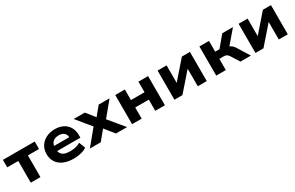

<svg xmlns="http://www.w3.org/2000/svg" viewBox="155 -1661 4341 2828"><g transform="rotate(-30 2325.5 -247.5)"><path d="M200 0V-369H12V-496H553V-369H364V0Z M929 11Q829 11 757.5 -20.5Q686 -52 648.5 -110Q611 -168 611 -247Q611 -323 647 -381Q683 -439 748 -472.5Q813 -506 899 -506Q979 -506 1038.5 -475.5Q1098 -445 1131 -387.5Q1164 -330 1164 -250V-209H743V-297H1045L1028 -280Q1027 -339 995 -369Q963 -399 903 -399Q859 -399 828.5 -383Q798 -367 781.5 -337Q765 -307 765 -264V-253Q765 -204 782.5 -172.5Q800 -141 838 -125.5Q876 -110 937 -110Q986 -110 1031.5 -120.5Q1077 -131 1110 -153L1152 -47Q1113 -19 1053 -4Q993 11 929 11Z M1205 0 1447 -294 1449 -213 1216 -496H1405L1539 -328H1503L1641 -496H1826L1592 -213L1595 -293L1838 0H1649L1503 -180H1538L1390 0Z M1923 0V-496H2086V-316H2317V-496H2481V0H2317V-190H2086V0Z M2643 0V-496H2796V-165H2767L3056 -496H3193V0H3040V-331H3069L2779 0Z M3354 0V-496H3517V-313H3590L3743 -496H3925L3707 -241L3688 -287Q3717 -284 3740 -274.5Q3763 -265 3782.5 -246.5Q3802 -228 3819 -201L3944 0H3766L3676 -143Q3664 -162 3652 -172Q3640 -182 3624 -186.5Q3608 -191 3585 -191H3517V0Z M4021 0V-496H4174V-165H4145L4434 -496H4571V0H4418V-331H4447L4157 0Z"/></g></svg>

Font: Nunito Sans 10pt SemiExpanded ExtraBold
Style: Regular
Weight: 800
Width: 6
Designer: Vernon Adams
Foundry: Vernon Adams
Version: Version 3.101;gftools[0.9.27]